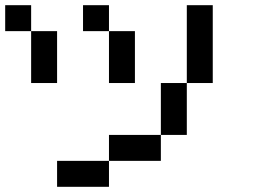

<svg xmlns="http://www.w3.org/2000/svg" viewBox="-20 -720 1040 740"><path d="M0 -600V-700H100V-600ZM200 0V-100H400V0ZM200 -400H100V-600H200ZM400 -100V-200H600V-100ZM400 -400V-600H500V-400ZM400 -700V-600H300V-700ZM600 -200V-400H700V-200ZM800 -400H700V-700H800Z"/></svg>

Font: Galmuri9 Regular
Style: Regular
Weight: 400
Designer: Lee Minseo (quiple)
Version: Version 2.399;hotconv 1.1.1;makeotfexe 2.6.0 DEVELOPMENT